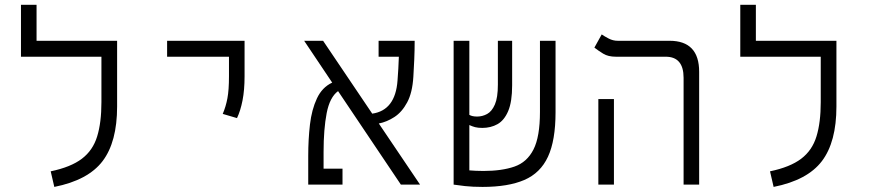

<svg xmlns="http://www.w3.org/2000/svg" viewBox="-20 -752 3556 782"><path d="M393.1 -585.9H457V-318.4Q457 -173.8 397.9 -95.9Q338.9 -18.1 201.2 9.3L186.5 -54.2Q268.6 -71.3 313.5 -105.5Q358.4 -139.6 375.7 -196.3Q393.1 -252.9 393.1 -335.9V-521H65.4V-732.4H128.9V-585.9Z M945.3 -271 887.2 -288.1Q899.9 -317.9 906.2 -351.6Q912.6 -385.3 912.6 -441.4V-521H660.6V-585.9H976.1V-441.4Q976.1 -385.3 967.8 -343Q959.5 -300.8 945.3 -271Z M1612.8 0 1356.9 -380.9Q1323.2 -356.4 1310.5 -291.3Q1297.9 -226.1 1297.9 -133.3V-64.9H1375V0H1235.4V-117.7Q1235.4 -183.6 1242.4 -244.6Q1249.5 -305.7 1270.8 -351.1Q1292 -396.5 1333 -415.5L1218.8 -585.9H1295.9L1496.1 -289.1Q1590.3 -302.7 1599.1 -424.3Q1601.1 -447.3 1602.3 -471.9Q1603.5 -496.6 1604.5 -521H1522V-585.9H1668.9Q1668.9 -547.4 1667.2 -509Q1665.5 -470.7 1663.6 -439.9Q1659.7 -374.5 1638.4 -335Q1617.2 -295.4 1586.4 -275.4Q1555.7 -255.4 1522.9 -249L1690.9 0Z M1945.3 9.3Q1905.3 9.3 1874 5.9Q1842.8 2.4 1828.1 0H1827.6V-585.9H1891.6V-284.2Q1902.8 -277.3 1923.3 -277.3Q1944.8 -277.3 1964.1 -287.8Q1983.4 -298.3 1995.6 -326.4Q2007.8 -354.5 2007.8 -407.2V-585.9H2065.9V-404.3Q2065.9 -337.4 2049.8 -299.6Q2033.7 -261.7 2006.3 -246.3Q1979 -231 1944.3 -231Q1926.8 -231 1915 -234.1Q1903.3 -237.3 1891.6 -242.7V-58.1Q1903.3 -57.1 1918 -56.4Q1932.6 -55.7 1949.2 -55.7Q2023.9 -55.7 2075.2 -73.5Q2126.5 -91.3 2152.8 -143.1Q2179.2 -194.8 2179.2 -295.9V-585.9H2242.7V-294.9Q2242.7 -180.2 2211.9 -113.8Q2181.2 -47.4 2115.5 -19Q2049.8 9.3 1945.3 9.3Z M2764.2 0V-435.1Q2764.2 -521 2691.4 -521H2488.3Q2457 -521 2436.8 -533.4Q2416.5 -545.9 2400.9 -558.1L2430.7 -611.8Q2441.9 -604 2459.2 -595Q2476.6 -585.9 2496.1 -585.9H2707Q2827.6 -585.9 2827.6 -459.5V0ZM2417 0V-348.6H2480.5V0Z M3322.8 -585.9H3386.7V-318.4Q3386.7 -173.8 3327.6 -95.9Q3268.6 -18.1 3130.9 9.3L3116.2 -54.2Q3198.2 -71.3 3243.2 -105.5Q3288.1 -139.6 3305.4 -196.3Q3322.8 -252.9 3322.8 -335.9V-521H2995.1V-732.4H3058.6V-585.9Z"/></svg>

Font: Cascadia Code NF Light
Style: Regular
Weight: 300
Monospace: yes
Designer: Aaron Bell
Foundry: Saja Typeworks
Version: Version 2404.023; ttfautohint (v1.8.4)